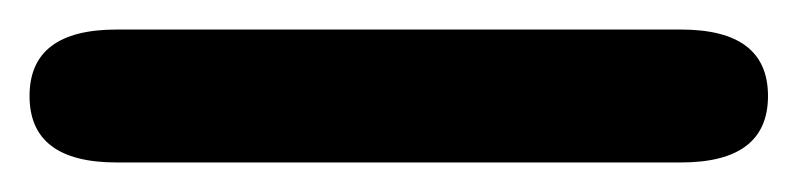

<svg xmlns="http://www.w3.org/2000/svg" viewBox="-20 -20 540 130"><path d="M59 90Q0 90 0 45Q0 0 59 0H441Q500 0 500 45Q500 90 441 90Z"/></svg>

Font: Nunito VF Beta Light
Style: Regular
Weight: 300
Designer: Vernon Adams
Foundry: newtypography
Version: Version 3.001